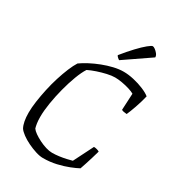

<svg xmlns="http://www.w3.org/2000/svg" viewBox="-221 -1074 1089 1200"><g transform="rotate(30 323.5 -474.5)"><path d="M278 0Q255 0 225 -9.5Q195 -19 165 -33.5Q135 -48 112 -65Q89 -82 79 -97Q69 -115 64 -141.5Q59 -168 59 -202Q59 -238 65.5 -283.5Q72 -329 82.5 -377.5Q93 -426 107.5 -472Q122 -518 138 -556.5Q154 -595 170 -620Q195 -638 228.5 -655.5Q262 -673 299.5 -687.5Q337 -702 375 -711Q413 -720 447 -720Q481 -720 520.5 -711Q560 -702 594.5 -687.5Q629 -673 647 -658Q636 -612 620.5 -568Q605 -524 594 -500Q581 -501 570.5 -503Q560 -505 556 -509L562 -628Q549 -636 523.5 -644Q498 -652 469 -657Q440 -662 418 -662Q394 -662 361 -654.5Q328 -647 295.5 -636Q263 -625 239 -613Q220 -584 201.5 -535Q183 -486 168 -428.5Q153 -371 144 -315Q135 -259 135 -215Q135 -188 138 -168.5Q141 -149 145 -136Q153 -124 172 -110.5Q191 -97 216 -84.5Q241 -72 266 -64.5Q291 -57 311 -57Q334 -57 360.5 -60.5Q387 -64 411 -69.5Q435 -75 449 -79L520 -220Q531 -220 543 -216.5Q555 -213 560 -209Q553 -184 544.5 -156Q536 -128 528 -103.5Q520 -79 514 -62Q492 -50 455.5 -35.5Q419 -21 373.5 -10.5Q328 0 278 0ZM385 -768Q379 -771 371 -778.5Q363 -786 362 -791Q400 -838 433.5 -873.5Q467 -909 491.5 -929Q516 -949 524 -949Q531 -949 542 -941Q553 -933 562.5 -921Q572 -909 572 -896Z"/></g></svg>

Font: Texturina 12pt Thin
Style: Italic
Weight: 250
Italic angle: -11°
Designer: Guillermo Torres Carreño
Foundry: Omnibus-Type
Version: Version 1.002